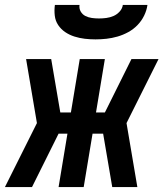

<svg xmlns="http://www.w3.org/2000/svg" viewBox="-45 -760 665 780"><path d="M513 0H411L374 -217H331L295 0H193L229 -217H193L85 0H-25L105 -260L61 -520H163L200 -303H243L279 -520H381L345 -303H381L392 -325L489 -520H599L469 -260ZM343 -600Q321 -600 299.5 -602.5Q278 -605 257.5 -611.5Q237 -618 220 -629.5Q203 -641 191.5 -658Q180 -675 177.5 -696.5Q175 -718 178 -740H278Q276 -725 283 -713Q290 -701 302 -695Q314 -689 328 -687Q342 -685 357 -685Q372 -685 387 -687Q402 -689 416 -695Q430 -701 441 -713Q452 -725 454 -740H554Q551 -718 540.5 -696.5Q530 -675 513.5 -658Q497 -641 476 -629.5Q455 -618 432.5 -611.5Q410 -605 387.5 -602.5Q365 -600 343 -600Z"/></svg>

Font: Iosevka Extended Oblique
Style: Bold
Weight: 700
Width: 7
Italic angle: -9°
Monospace: yes
Designer: Belleve Invis
Foundry: Belleve Invis
Version: Version 32.5.0; ttfautohint (v1.8.4)